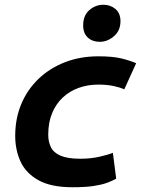

<svg xmlns="http://www.w3.org/2000/svg" viewBox="-20 -776 600 808"><path d="M285 12Q195 12 142 -17.5Q89 -47 66.5 -96Q44 -145 44 -204Q44 -277 69.5 -338Q95 -399 142 -444Q189 -489 253 -514Q317 -539 394 -539Q453 -539 489 -530.5Q525 -522 553 -510L503 -400Q486 -408 458 -414Q430 -420 394 -420Q349 -420 310.5 -406Q272 -392 243.5 -365Q215 -338 199 -299Q183 -260 183 -209Q183 -180 194 -157Q205 -134 234.5 -121Q264 -108 318 -108Q362 -108 399 -116.5Q436 -125 455 -133L469 -24Q451 -14 428.5 -6Q406 2 372 7Q338 12 285 12ZM400 -600Q369 -600 349.5 -618Q330 -636 330 -669Q330 -711 356 -733.5Q382 -756 415 -756Q445 -756 466 -738Q487 -720 487 -687Q487 -647 459.5 -623.5Q432 -600 400 -600Z"/></svg>

Font: Ubuntu Sans Mono
Style: Bold Italic
Weight: 700
Italic angle: -13.5°
Monospace: yes
Designer: Dalton Maag Ltd
Foundry: Dalton Maag Ltd
Version: Version 1.006